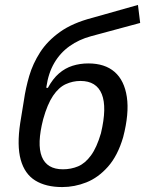

<svg xmlns="http://www.w3.org/2000/svg" viewBox="-20 -749 588 778"><path d="M232 9Q166 9 123 -17.5Q80 -44 64 -101.5Q48 -159 62 -251L77 -343Q84 -392 98.5 -441.5Q113 -491 142.5 -537Q172 -583 223 -619.5Q274 -656 355 -677L539 -729L548 -656L348 -602Q300 -589 262 -562Q224 -535 200 -494Q176 -453 168 -397V-393H174Q194 -430 219 -451.5Q244 -473 274 -482.5Q304 -492 338 -492Q405 -492 444.5 -457.5Q484 -423 494 -356Q504 -289 479 -193Q457 -118 417.5 -73.5Q378 -29 330 -10Q282 9 232 9ZM235 -63Q268 -63 296.5 -75Q325 -87 348.5 -119Q372 -151 389 -209Q414 -314 392.5 -367.5Q371 -421 306 -421Q275 -421 246.5 -408Q218 -395 195 -361Q172 -327 155 -266Q129 -165 149.5 -114Q170 -63 235 -63Z"/></svg>

Font: Nunito Sans 7pt Condensed Medium
Style: Italic
Weight: 500
Width: 3
Italic angle: -9°
Designer: Vernon Adams
Foundry: Vernon Adams
Version: Version 3.101;gftools[0.9.27]